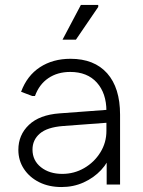

<svg xmlns="http://www.w3.org/2000/svg" viewBox="-20 -744 578 774"><path d="M228 10Q177 10 138 -9.5Q99 -29 76.5 -63Q54 -97 54 -140Q54 -200 96.5 -240.5Q139 -281 220 -287L422 -302V-250L234 -236Q170 -231 140.5 -205.5Q111 -180 111 -141Q111 -97 145 -70Q179 -43 231 -43Q279 -43 319.5 -66.5Q360 -90 384.5 -129.5Q409 -169 409 -216V-296Q409 -368 370.5 -411Q332 -454 263 -454Q212 -454 175 -429Q138 -404 121 -357H110L65 -374Q89 -439 141 -473Q193 -507 264 -507Q360 -507 412 -448.5Q464 -390 464 -282V0H410V-145L429 -130Q417 -90 387.5 -58.5Q358 -27 317 -8.5Q276 10 228 10ZM232 -584 306 -724H376V-716L286 -584Z"/></svg>

Font: Fustat Light
Style: Regular
Weight: 300
Designer: Mohamed Gaber, Khaled Hosny, Laura Garcia Mut
Foundry: Kief Type Foundry, Alif Type Foundry, Hard Type Foundry
Version: Version 1.007